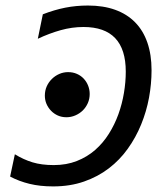

<svg xmlns="http://www.w3.org/2000/svg" viewBox="-20 -666 590 694"><path d="M134.8 -614.3Q176.3 -630.4 215.6 -638.2Q254.9 -646 297.9 -646Q353.5 -646 396.2 -630.6Q439 -615.2 468.3 -585.4Q497.6 -555.7 512.7 -512Q527.8 -468.3 527.8 -412.1Q527.8 -362.8 518.6 -312.7Q509.3 -262.7 490.2 -216.1Q471.2 -169.4 442.1 -128.7Q413.1 -87.9 373.5 -57.6Q334 -27.3 283.7 -9.8Q233.4 7.8 171.9 7.8Q124.5 7.8 86.7 -1.5Q48.8 -10.7 16.6 -27.8L33.7 -108.4Q64.5 -89.4 97.4 -79.3Q130.4 -69.3 174.3 -69.3Q220.2 -69.3 257.6 -84Q294.9 -98.6 323.7 -123.8Q352.5 -148.9 373.5 -182.4Q394.5 -215.8 408 -253.2Q421.4 -290.5 428 -330.1Q434.6 -369.6 434.6 -407.2Q434.6 -568.4 281.7 -568.4Q240.2 -568.4 199.2 -556.9Q158.2 -545.4 116.7 -525.9ZM226.1 -405.3Q243.7 -405.3 258.1 -398.9Q272.5 -392.6 282.7 -381.6Q293 -370.6 298.6 -356.2Q304.2 -341.8 304.2 -326.2Q304.2 -308.6 297.4 -293.2Q290.5 -277.8 279.1 -266.6Q267.6 -255.4 252.2 -248.8Q236.8 -242.2 220.2 -242.2Q203.1 -242.2 189 -248.5Q174.8 -254.9 164.3 -265.9Q153.8 -276.9 147.9 -290.8Q142.1 -304.7 142.1 -320.3Q142.1 -338.4 148.9 -353.8Q155.8 -369.1 167.5 -380.6Q179.2 -392.1 194.3 -398.7Q209.5 -405.3 226.1 -405.3Z"/></svg>

Font: Code New Roman
Style: Italic
Weight: 400
Italic angle: -11°
Monospace: yes
Designer: Sam Radian
Foundry: Code New Roman
Version: Version 1.508 October 19, 2014